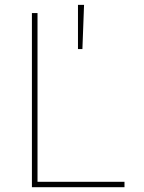

<svg xmlns="http://www.w3.org/2000/svg" viewBox="-20 -782 602 802"><path d="M113.3 0V-727.5H136.7V-22.5H500V0ZM305.7 -577.1V-761.7H331.1L324.2 -577.1Z"/></svg>

Font: Inter Thin
Style: Regular
Weight: 250
Designer: Rasmus Andersson
Foundry: rsms
Version: Version 4.001;git-66647c0bb